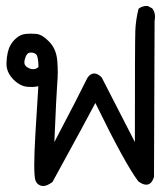

<svg xmlns="http://www.w3.org/2000/svg" viewBox="-20 -414 540 638"><path d="M97.7 185.5Q93.8 172.4 93.8 134Q93.8 95.7 97.7 29.3Q104.5 -86.9 107.4 -127.4Q96.2 -125 87.2 -125Q78.1 -125 71.8 -125.5Q46.4 -127.4 23.9 -150.6Q1.5 -173.8 1.5 -202.1Q1.5 -203.6 1.5 -204.6Q2.9 -242.2 14.2 -262.7Q20.5 -274.9 31.2 -284.7Q46.4 -299.3 64.9 -301.3Q73.2 -302.2 82.3 -302.2Q91.3 -302.2 101.1 -301.3Q120.6 -299.3 144 -274.9Q167.5 -250.5 170.4 -210.9Q171.9 -191.9 171.9 -173.3Q171.9 -154.8 169.7 -128.7Q167.5 -102.5 160.6 58.1Q242.2 -97.2 270.5 -155.3Q280.3 -169.9 293 -169.9Q304.7 -169.9 317.9 -156.7L428.2 58.1Q428.2 -276.9 429.7 -312.7Q431.2 -348.6 440.4 -384.8Q447.8 -390.6 454.1 -392.3Q460.4 -394 464.4 -394Q468.3 -394 471.2 -394L485.8 -386.2L486.8 -384.8Q495.1 -373.5 495.1 -358.4Q495.1 -352.1 493.7 -345.2L491.7 173.8Q483.9 199.7 465.8 199.7Q454.6 199.7 439.5 188.5Q395 129.4 296.9 -71.8Q270.5 -21 154.3 190.9Q136.2 204.1 123.5 204.1Q113.3 204.1 105 196.8Q100.6 192.4 97.7 185.5ZM90.8 -184.1Q100.1 -184.1 107.9 -191.4Q107.4 -224.6 100.6 -232.9Q94.2 -239.3 84 -239.3Q82.5 -239.3 80.6 -239.3Q68.4 -238.3 63.5 -220.2Q61 -213.4 61 -207.5Q61 -198.7 66.4 -193.8Q77.6 -184.1 90.8 -184.1Z"/></svg>

Font: Bakudai
Style: Medium
Weight: 500
Version: Version 1.48